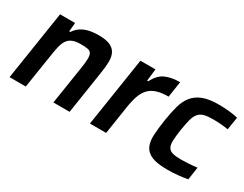

<svg xmlns="http://www.w3.org/2000/svg" viewBox="-62 -870 1563 1229"><g transform="rotate(30 719.0 -255.0)"><path d="M359 0 401 -270Q409 -319 410 -347Q411 -375 403.5 -389.5Q396 -404 377 -407.5Q358 -411 325 -411Q290 -411 267.5 -402.5Q245 -394 231 -376Q217 -358 209.5 -330Q202 -302 196 -263L155 0H35L114 -510H225L219 -445H227Q251 -482 292 -500Q333 -518 396 -518Q449 -518 479 -505Q509 -492 522.5 -467Q536 -442 536 -405Q536 -368 528 -319L479 0Z M629 0 708 -510H819L809 -421H817Q846 -479 890.5 -498.5Q935 -518 997 -518L979 -401Q929 -401 895 -390.5Q861 -380 838.5 -357.5Q816 -335 802.5 -298.5Q789 -262 781 -209L749 0Z M1353 -6Q1325 0 1284 4Q1243 8 1205 8Q1130 8 1090 -8.5Q1050 -25 1034 -58Q1018 -91 1020.5 -140.5Q1023 -190 1033 -256Q1043 -320 1056.5 -369Q1070 -418 1097 -451Q1124 -484 1168.5 -501Q1213 -518 1284 -518Q1321 -518 1360.5 -514Q1400 -510 1426 -503L1411 -409Q1389 -413 1358 -415.5Q1327 -418 1300 -418Q1259 -418 1234 -411.5Q1209 -405 1193.5 -387Q1178 -369 1169.5 -337.5Q1161 -306 1153 -255Q1145 -203 1144 -171Q1143 -139 1153.5 -121.5Q1164 -104 1187.5 -98Q1211 -92 1251 -92Q1275 -92 1306 -94Q1337 -96 1367 -100Z"/></g></svg>

Font: Azeri Sans SemiBold
Style: Italic
Weight: 600
Designer: Hector Gatti & Omnibus-Type (original fonts) / Cristiano Sobral (main changes and remastering)
Foundry: Omnibus-Type
Version: Version 0.07;August 21, 2020;FontCreator 13.0.0.2681 64-bit;